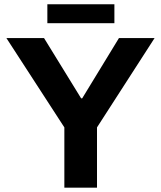

<svg xmlns="http://www.w3.org/2000/svg" viewBox="-20 -861 739 881"><path d="M275.3 0V-276.4L9.3 -686.4H182L352.3 -409.7H357.1L525.9 -686.4H689.4L425.1 -276.4V0ZM197.3 -754.6V-841.3H504.9V-754.6Z"/></svg>

Font: Archivo SemiBold
Style: Regular
Weight: 600
Designer: Hector Gatti
Foundry: Omnibus-Type
Version: Version 2.001